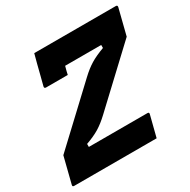

<svg xmlns="http://www.w3.org/2000/svg" viewBox="-173 -848 986 996"><g transform="rotate(-30 319.5 -350.0)"><path d="M487 0H-7Q-18 0 -15 -11L24 -166Q101 -238 178 -310.5Q255 -383 333 -456Q367 -488 399 -507.5Q431 -527 480 -545V-563H264Q260 -550 257 -537Q254 -524 252 -515H122Q111 -515 113 -526Q119 -548 127 -580.5Q135 -613 143.5 -645.5Q152 -678 158 -700H647Q657 -700 655 -689L616 -534Q539 -461 461.5 -389Q384 -317 307 -244Q272 -211 240 -191.5Q208 -172 160 -155V-137H511Q522 -137 519 -126Q511 -93 503 -63Q495 -33 487 0Z"/></g></svg>

Font: Recursive Mn Lnr St XBd
Style: Italic
Weight: 800
Italic angle: -15°
Monospace: yes
Version: Version 1.079;hotconv 1.0.112;makeotfexe 2.5.65598; ttfautoh